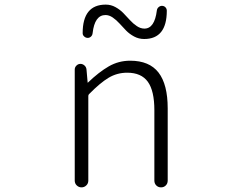

<svg xmlns="http://www.w3.org/2000/svg" viewBox="-20 -809 1040 829"><path d="M302.7 -29.3V-508.8Q302.7 -518.6 310.1 -525.9Q317.4 -533.2 327.1 -533.2Q336.9 -533.2 344.7 -526.4Q352.5 -519.5 353.5 -508.8L358.4 -453.1Q358.4 -452.1 359.4 -452.1Q360.4 -452.1 360.4 -453.1Q407.2 -498 449.7 -522.5Q492.2 -546.9 542 -546.9Q625 -546.9 664.6 -495.6Q704.1 -444.3 704.1 -340.8V-29.3Q704.1 -16.6 695.8 -8.3Q687.5 0 675.3 0Q663.1 0 654.8 -8.3Q646.5 -16.6 646.5 -29.3V-333Q646.5 -417 618.2 -456.1Q589.8 -495.1 529.3 -495.1Q485.4 -495.1 448.7 -473.1Q412.1 -451.2 364.3 -402.3Q361.3 -399.4 361.3 -394.5V-29.3Q361.3 -16.6 352.5 -8.3Q343.8 0 332 0Q320.3 0 311.5 -8.3Q302.7 -16.6 302.7 -29.3ZM602.5 -640.6Q579.1 -640.6 559.1 -651.4Q539.1 -662.1 524.4 -677.2Q509.8 -692.4 496.1 -707.5Q482.4 -722.7 466.8 -733.4Q451.2 -744.1 435.5 -744.1Q388.7 -744.1 379.9 -666Q378.9 -656.2 372.1 -650.4Q365.2 -644.5 356.4 -645.5Q347.7 -646.5 341.8 -653.3Q336.9 -658.2 336.9 -666Q336.9 -789.1 436.5 -789.1Q459 -789.1 478.5 -778.3Q498 -767.6 512.7 -752.4Q527.3 -737.3 541 -722.2Q554.7 -707 570.8 -696.3Q586.9 -685.5 603.5 -685.5Q647.5 -685.5 657.2 -763.7Q658.2 -772.5 665 -778.3Q671.9 -784.2 680.7 -783.7Q689.5 -783.2 695.3 -776.4Q700.2 -770.5 700.2 -762.7Q700.2 -640.6 602.5 -640.6Z"/></svg>

Font: Gen Jyuu Gothic L Monospace Light
Style: Regular
Weight: 300
Designer: [Source Han Sans]
Ryoko NISHIZUKA  (kana & ideographs); Paul D. Hunt (Latin, Greek & Cyrillic); Wenlong ZHANG  (bopomofo
Version: Version 1.002.20150607